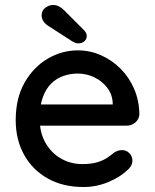

<svg xmlns="http://www.w3.org/2000/svg" viewBox="-20 -740 622 770"><path d="M315 10Q232 10 171 -24.5Q110 -59 76.5 -119.5Q43 -180 43 -258Q43 -346 78.5 -408.5Q114 -471 171 -504.5Q228 -538 292 -538Q341 -538 385 -518.5Q429 -499 463.5 -464.5Q498 -430 518 -383.5Q538 -337 539 -282Q538 -262 523 -249Q508 -236 488 -236H99L75 -321H451L432 -303V-328Q430 -363 409 -389.5Q388 -416 357 -430.5Q326 -445 292 -445Q262 -445 234.5 -435.5Q207 -426 185.5 -405Q164 -384 151.5 -349.5Q139 -315 139 -264Q139 -209 162 -168Q185 -127 224 -104.5Q263 -82 310 -82Q347 -82 371 -89.5Q395 -97 411 -108Q427 -119 439 -129Q454 -138 469 -138Q487 -138 499 -125.5Q511 -113 511 -96Q511 -74 489 -56Q462 -30 414.5 -10Q367 10 315 10ZM293 -566Q288 -566 281.5 -568.5Q275 -571 270 -574L177 -634Q163 -642 155 -653.5Q147 -665 147 -678Q147 -698 162 -709Q177 -720 193 -720Q206 -720 217 -714Q228 -708 236 -700L316 -620Q328 -608 328 -596Q328 -583 318.5 -574.5Q309 -566 293 -566Z"/></svg>

Font: Quicksand SemiBold
Style: Regular
Weight: 600
Designer: Andrew Paglinawan
Foundry: Andrew Paglinawan
Version: Version 3.006